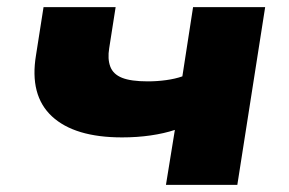

<svg xmlns="http://www.w3.org/2000/svg" viewBox="-20 -518 809 538"><path d="M445 0 470 -154Q440 -144 402 -138.5Q364 -133 322 -133Q189 -133 125.5 -192Q62 -251 81 -364L102 -498H304L286 -383Q281 -353 289 -331.5Q297 -310 322 -300Q347 -290 394 -290Q420 -290 445.5 -293.5Q471 -297 491 -304L521 -498H723L645 0Z"/></svg>

Font: Nunito Sans 10pt Expanded Black
Style: Italic
Weight: 900
Width: 7
Italic angle: -9°
Designer: Vernon Adams
Foundry: Vernon Adams
Version: Version 3.101;gftools[0.9.27]